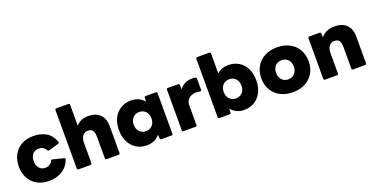

<svg xmlns="http://www.w3.org/2000/svg" viewBox="-27 -1598 4781 2460"><g transform="rotate(-20 2363.0 -368.5)"><path d="M34 -253Q34 -343 71.5 -412Q109 -481 178 -519.5Q247 -558 339 -558Q442 -558 515.5 -513.5Q589 -469 620 -377Q621 -375 621 -370Q621 -358 608 -355L470 -316L464 -315Q453 -315 447 -327Q417 -383 350 -383Q296 -383 266.5 -346.5Q237 -310 237 -253Q237 -196 266.5 -159Q296 -122 350 -122Q382 -122 407.5 -136.5Q433 -151 447 -181Q454 -196 469 -193L619 -155Q625 -154 628.5 -150Q632 -146 632 -141Q632 -139 630 -133Q596 -41 519 6Q442 53 339 53Q247 53 178 14.5Q109 -24 71.5 -93Q34 -162 34 -253Z M723 24V-772Q723 -780 728 -785Q733 -790 741 -790H905Q913 -790 918 -785Q923 -780 923 -772V-488Q983 -558 1090 -558Q1192 -558 1249 -501Q1306 -444 1306 -342V24Q1306 32 1301 37Q1296 42 1288 42H1124Q1116 42 1111 37Q1106 32 1106 24V-267Q1106 -328 1086 -355.5Q1066 -383 1022 -383Q977 -383 950 -349.5Q923 -316 923 -253V24Q923 32 918 37Q913 42 905 42H741Q733 42 728 37Q723 32 723 24Z M1399 -253Q1399 -344 1433 -413Q1467 -482 1529.5 -520Q1592 -558 1673 -558Q1783 -558 1850 -478L1852 -530Q1852 -538 1857 -542.5Q1862 -547 1870 -547H2009Q2017 -547 2022 -542.5Q2027 -538 2027 -530V24Q2027 32 2022 37Q2017 42 2009 42H1870Q1862 42 1857 37Q1852 32 1852 24L1850 -28Q1783 53 1673 53Q1592 53 1530 14.5Q1468 -24 1433.5 -93Q1399 -162 1399 -253ZM1722 -122Q1776 -122 1809.5 -158.5Q1843 -195 1843 -253Q1843 -311 1809.5 -347Q1776 -383 1722 -383Q1668 -383 1634.5 -347Q1601 -311 1601 -253Q1601 -195 1634.5 -158.5Q1668 -122 1722 -122Z M2155 24V-530Q2155 -538 2160 -542.5Q2165 -547 2173 -547H2312Q2320 -547 2325.5 -542.5Q2331 -538 2331 -530L2334 -470Q2363 -513 2408 -534Q2453 -555 2507 -555Q2534 -555 2549 -550Q2565 -545 2565 -530V-378Q2565 -370 2559.5 -366Q2554 -362 2545 -364Q2505 -369 2488 -369Q2456 -369 2425.5 -355.5Q2395 -342 2375 -314Q2355 -286 2355 -245V24Q2355 32 2350 37Q2345 42 2337 42H2173Q2165 42 2160 37Q2155 32 2155 24Z M2822 -28 2820 24Q2820 32 2814.5 37Q2809 42 2801 42H2662Q2654 42 2649 37Q2644 32 2644 24V-772Q2644 -780 2649 -785Q2654 -790 2662 -790H2826Q2834 -790 2839 -785Q2844 -780 2844 -772V-501Q2906 -558 2998 -558Q3079 -558 3141.5 -520Q3204 -482 3238 -413Q3272 -344 3272 -253Q3272 -162 3237.5 -93Q3203 -24 3141 14.5Q3079 53 2998 53Q2943 53 2898.5 32Q2854 11 2822 -28ZM2949 -122Q3003 -122 3036.5 -158.5Q3070 -195 3070 -253Q3070 -311 3036.5 -347Q3003 -383 2949 -383Q2895 -383 2861.5 -347Q2828 -311 2828 -253Q2828 -195 2861.5 -158.5Q2895 -122 2949 -122Z M3340 -253Q3340 -342 3380 -411.5Q3420 -481 3493 -519.5Q3566 -558 3663 -558Q3760 -558 3833 -519.5Q3906 -481 3946 -411.5Q3986 -342 3986 -253Q3986 -163 3946 -93.5Q3906 -24 3833 14.5Q3760 53 3663 53Q3566 53 3493 14.5Q3420 -24 3380 -93.5Q3340 -163 3340 -253ZM3663 -122Q3717 -122 3750.5 -158.5Q3784 -195 3784 -253Q3784 -311 3750.5 -347Q3717 -383 3663 -383Q3609 -383 3575.5 -347Q3542 -311 3542 -253Q3542 -195 3575.5 -158.5Q3609 -122 3663 -122Z M4084 24V-530Q4084 -538 4089 -542.5Q4094 -547 4102 -547H4241Q4249 -547 4254.5 -542.5Q4260 -538 4260 -530L4262 -478Q4294 -517 4341.5 -537.5Q4389 -558 4448 -558Q4552 -558 4609.5 -501Q4667 -444 4667 -342V24Q4667 32 4662 37Q4657 42 4649 42H4485Q4477 42 4472 37Q4467 32 4467 24V-267Q4467 -328 4447 -355.5Q4427 -383 4383 -383Q4338 -383 4311 -349.5Q4284 -316 4284 -253V24Q4284 32 4279 37Q4274 42 4266 42H4102Q4094 42 4089 37Q4084 32 4084 24Z"/></g></svg>

Font: LINE Seed JP_TTF ExtraBold
Style: Regular
Weight: 800
Designer: LY Corporation & Fontrix & Fontworks
Version: Version 1.015